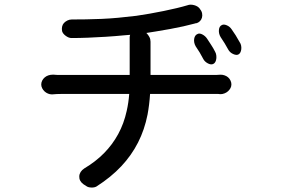

<svg xmlns="http://www.w3.org/2000/svg" viewBox="-20 -771 1240 838"><path d="M251 -635Q249 -645 251 -654.5Q253 -664 259 -670.5Q265 -677 274 -681.5Q283 -686 293 -686Q322 -686 354.5 -686.5Q387 -687 422.5 -688.5Q458 -690 496 -693.5Q534 -697 575 -702Q603 -706 634 -711.5Q665 -717 694.5 -723Q724 -729 751 -735.5Q778 -742 798 -748Q811 -753 827.5 -748.5Q844 -744 852 -733L853 -731Q860 -723 862 -713Q864 -703 861.5 -694Q859 -685 852.5 -678.5Q846 -672 836 -669L837 -670H836Q835 -670 829 -668Q807 -662 780 -656Q753 -650 723 -644.5Q693 -639 662 -634Q640 -630 618 -627H619Q627 -619 632 -609.5Q637 -600 637 -589V-444H925Q934 -444 943 -445Q952 -445 960.5 -442Q969 -439 975.5 -433.5Q982 -428 986 -419.5Q990 -411 990 -403Q990 -394 986 -386.5Q982 -379 975.5 -373Q969 -367 960 -363.5Q951 -360 943 -360Q938 -360 936.5 -360.5Q935 -361 932 -361H635Q632 -314 624 -271Q611 -205 582.5 -149Q554 -93 509.5 -45.5Q465 2 401 43Q392 48 378.5 47.5Q365 47 358 42L344 33Q325 19 326 -1.5Q327 -22 348 -36Q397 -65 434 -102.5Q471 -140 496 -186Q521 -232 533 -287Q541 -322 544 -361H250Q238 -361 227.5 -360.5Q217 -360 207 -359Q198 -359 189.5 -362.5Q181 -366 174.5 -372Q168 -378 164 -386Q160 -394 160 -402Q160 -411 164 -419Q168 -427 175 -433Q182 -439 191 -442Q200 -445 209 -445H216Q218 -445 221.5 -444.5Q225 -444 231 -444H546V-608Q546 -613 548 -619Q536 -618 523 -617Q482 -613 442 -610.5Q402 -608 364 -606.5Q326 -605 292 -605Q280 -605 267 -614.5Q254 -624 251 -635ZM843 -623Q851 -627 863.5 -620.5Q876 -614 884 -602Q891 -591 901 -576Q911 -561 919 -545Q923 -538 924 -529.5Q925 -521 924 -514Q923 -507 920 -501Q917 -495 911 -492Q901 -487 887 -494.5Q873 -502 867 -514Q860 -528 851.5 -542Q843 -556 834 -569Q825 -585 827.5 -601.5Q830 -618 843 -623ZM949 -662Q957 -666 970 -660.5Q983 -655 991 -643Q999 -632 1008.5 -617Q1018 -602 1026 -587Q1031 -580 1032.5 -571.5Q1034 -563 1033 -555.5Q1032 -548 1029 -542Q1026 -536 1020 -533Q1011 -529 997 -535.5Q983 -542 976 -555Q969 -568 960.5 -582Q952 -596 943 -609Q934 -624 935.5 -640.5Q937 -657 949 -662Z"/></svg>

Font: Maple Mono NF CN
Style: Regular
Weight: 400
Monospace: yes
Designer: subframe7536
Version: Version 7.000